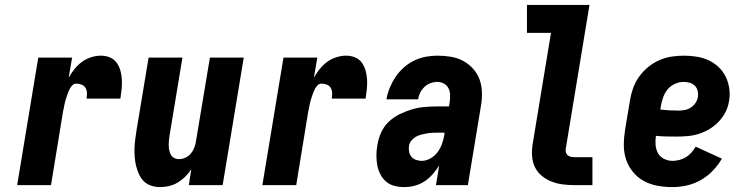

<svg xmlns="http://www.w3.org/2000/svg" viewBox="-20 -755 3040 783"><path d="M50 0 136 -520H274L260 -438Q270 -456 283.5 -473Q297 -490 314 -502.5Q331 -515 351.5 -521.5Q372 -528 391 -528Q411 -528 428 -521Q445 -514 455.5 -499.5Q466 -485 471 -467Q476 -449 477 -430Q478 -411 476 -391.5Q474 -372 471 -353H333Q335 -365 334.5 -376.5Q334 -388 328.5 -397Q323 -406 312.5 -410Q302 -414 290 -414Q282 -414 275.5 -407.5Q269 -401 265 -393.5Q261 -386 258 -378.5Q255 -371 252.5 -363Q250 -355 247.5 -347.5Q245 -340 243.5 -332Q242 -324 240.5 -316Q239 -308 237 -300L188 0Z M634 8Q615 8 597.5 2.5Q580 -3 567.5 -15Q555 -27 547.5 -43Q540 -59 535.5 -76.5Q531 -94 529.5 -112.5Q528 -131 528.5 -149.5Q529 -168 531.5 -187Q534 -206 537 -225L586 -520H724L672 -206Q670 -195 669 -184.5Q668 -174 668 -163.5Q668 -153 670 -143Q672 -133 676.5 -124.5Q681 -116 690 -111Q699 -106 710 -106Q723 -106 736 -112Q749 -118 758 -128.5Q767 -139 772 -152Q777 -165 779 -178L836 -520H974L888 0H750L760 -65Q750 -49 736 -35Q722 -21 705.5 -11Q689 -1 670.5 3.5Q652 8 634 8Z M1050 0 1136 -520H1274L1260 -438Q1270 -456 1283.5 -473Q1297 -490 1314 -502.5Q1331 -515 1351.5 -521.5Q1372 -528 1391 -528Q1411 -528 1428 -521Q1445 -514 1455.5 -499.5Q1466 -485 1471 -467Q1476 -449 1477 -430Q1478 -411 1476 -391.5Q1474 -372 1471 -353H1333Q1335 -365 1334.5 -376.5Q1334 -388 1328.5 -397Q1323 -406 1312.5 -410Q1302 -414 1290 -414Q1282 -414 1275.5 -407.5Q1269 -401 1265 -393.5Q1261 -386 1258 -378.5Q1255 -371 1252.5 -363Q1250 -355 1247.5 -347.5Q1245 -340 1243.5 -332Q1242 -324 1240.5 -316Q1239 -308 1237 -300L1188 0Z M1629 8Q1608 8 1588.5 3Q1569 -2 1554.5 -14.5Q1540 -27 1531 -44.5Q1522 -62 1518.5 -81.5Q1515 -101 1515 -121.5Q1515 -142 1519 -163Q1523 -189 1534 -214Q1545 -239 1565.5 -258.5Q1586 -278 1611 -290Q1636 -302 1662 -309.5Q1688 -317 1714.5 -319Q1741 -321 1766 -321H1811L1814 -339Q1816 -353 1815.5 -368Q1815 -383 1809 -395Q1803 -407 1790.5 -414Q1778 -421 1764 -421Q1750 -421 1736 -416Q1722 -411 1711 -400.5Q1700 -390 1693.5 -377Q1687 -364 1685 -350H1556Q1560 -374 1569.5 -397Q1579 -420 1593 -441Q1607 -462 1626.5 -479.5Q1646 -497 1669 -508Q1692 -519 1716 -523.5Q1740 -528 1764 -528Q1792 -528 1819 -523.5Q1846 -519 1869 -506.5Q1892 -494 1909.5 -474.5Q1927 -455 1936 -430Q1945 -405 1945.5 -377Q1946 -349 1941 -321L1888 0H1758L1771 -80Q1759 -61 1744 -44Q1729 -27 1710.5 -15Q1692 -3 1671 2.5Q1650 8 1629 8ZM1700 -99Q1718 -99 1735.5 -109Q1753 -119 1764.5 -134.5Q1776 -150 1782.5 -168.5Q1789 -187 1792 -205L1793 -214H1766Q1755 -214 1743.5 -213.5Q1732 -213 1720.5 -211Q1709 -209 1697.5 -206Q1686 -203 1675.5 -197Q1665 -191 1657.5 -181.5Q1650 -172 1648 -160Q1646 -148 1648.5 -136Q1651 -124 1658 -115.5Q1665 -107 1676.5 -103Q1688 -99 1700 -99Z M2324 0Q2299 0 2275 -3Q2251 -6 2229.5 -14.5Q2208 -23 2190 -37.5Q2172 -52 2162 -72.5Q2152 -93 2150 -117Q2148 -141 2152 -166L2227 -621H2129V-735H2384L2287 -147Q2286 -140 2288 -133Q2290 -126 2295.5 -121.5Q2301 -117 2308.5 -115.5Q2316 -114 2324 -114H2396V0Z M2722 8Q2691 8 2661 2.5Q2631 -3 2605.5 -17Q2580 -31 2561.5 -53.5Q2543 -76 2533.5 -104Q2524 -132 2524 -162.5Q2524 -193 2529 -225L2549 -345Q2553 -370 2561.5 -394.5Q2570 -419 2585.5 -441Q2601 -463 2622 -480.5Q2643 -498 2667.5 -509Q2692 -520 2717.5 -524Q2743 -528 2768 -528Q2795 -528 2820.5 -524Q2846 -520 2869 -509.5Q2892 -499 2910 -482Q2928 -465 2939 -443Q2950 -421 2954 -395Q2958 -369 2953 -343Q2950 -320 2939 -298.5Q2928 -277 2911 -259Q2894 -241 2873 -228.5Q2852 -216 2829.5 -209Q2807 -202 2784 -200Q2761 -198 2738 -198Q2717 -198 2696.5 -198.5Q2676 -199 2655 -201Q2652 -183 2653.5 -164.5Q2655 -146 2663 -131Q2671 -116 2687.5 -107.5Q2704 -99 2722 -99Q2736 -99 2750 -102.5Q2764 -106 2776.5 -113.5Q2789 -121 2799.5 -132.5Q2810 -144 2817 -157L2924 -108Q2909 -82 2887 -59Q2865 -36 2837.5 -20.5Q2810 -5 2780.5 1.5Q2751 8 2722 8ZM2748 -304Q2760 -304 2773 -306.5Q2786 -309 2797.5 -316.5Q2809 -324 2816.5 -335.5Q2824 -347 2826 -359Q2828 -372 2825 -384.5Q2822 -397 2813.5 -405.5Q2805 -414 2793 -417.5Q2781 -421 2768 -421Q2751 -421 2733.5 -413.5Q2716 -406 2704 -392Q2692 -378 2685.5 -361Q2679 -344 2676 -327L2673 -308Q2691 -306 2710 -305Q2729 -304 2748 -304Z"/></svg>

Font: Iosevka SS04 Heavy
Style: Italic
Weight: 900
Italic angle: -9°
Monospace: yes
Designer: Belleve Invis
Foundry: Belleve Invis
Version: Version 19.0.0; ttfautohint (v1.8.4)